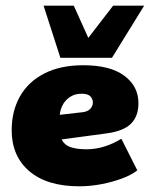

<svg xmlns="http://www.w3.org/2000/svg" viewBox="-20 -643 526 674"><path d="M258 11Q145 11 83 -42Q21 -95 21 -186Q21 -253 50 -304.5Q79 -356 135.5 -385Q192 -414 272 -414Q367 -414 416.5 -377Q466 -340 466 -281Q466 -235 440 -209Q414 -183 356 -175L111 -142V-231L269 -249Q288 -251 297 -261Q306 -271 306 -283Q306 -295 297.5 -304.5Q289 -314 266 -314Q243 -314 225.5 -302.5Q208 -291 198.5 -271.5Q189 -252 189 -226V-189Q189 -155 209 -137Q229 -119 285 -119Q315 -119 346 -128.5Q377 -138 406 -156L462 -45Q442 -29 408.5 -16.5Q375 -4 336 3.5Q297 11 258 11ZM192 -440 133 -623H239L290 -510L377 -623H486L373 -440Z"/></svg>

Font: Rokkitt SemiBold Black
Style: Italic
Weight: 900
Italic angle: -9°
Version: Version 3.103